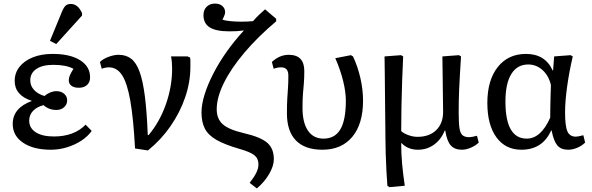

<svg xmlns="http://www.w3.org/2000/svg" viewBox="-20 -822 3307 1072"><path d="M264 14Q167 14 109 -25Q51 -64 51 -130Q51 -219 157 -258V-259Q62 -290 62 -370Q62 -415 89 -449Q116 -483 163.5 -502Q211 -521 274 -521Q371 -521 427 -486Q483 -451 483 -390Q483 -363 466 -347.5Q449 -332 420 -332Q394 -332 379 -343Q364 -354 364 -374Q364 -387 370 -401Q376 -415 390 -438Q349 -460 278 -460Q217 -460 183 -437Q149 -414 149 -373Q149 -343 170 -320Q191 -297 228 -286Q261 -313 295 -313Q321 -313 338 -298.5Q355 -284 355 -262Q355 -239 338 -223.5Q321 -208 295 -208Q253 -208 223 -235Q185 -225 164 -202.5Q143 -180 143 -149Q143 -107 179.5 -83.5Q216 -60 281 -60Q394 -60 458 -126L492 -91Q470 -60 434 -36.5Q398 -13 354 0.5Q310 14 264 14ZM294 -576 259 -594 326 -757Q336 -781 346.5 -790.5Q357 -800 375 -800Q415 -800 438 -749V-735Z M806 18 734 7Q725 -161 707.5 -260Q690 -359 661.5 -402.5Q633 -446 588 -446Q569 -446 548 -438L538 -476Q555 -493 585.5 -504.5Q616 -516 642 -516Q684 -516 712.5 -494Q741 -472 759.5 -421Q778 -370 789 -283.5Q800 -197 805 -68H810Q872 -142 906.5 -240.5Q941 -339 941 -439Q941 -476 935 -507H1027L1041 -501Q1043 -493 1043 -483.5Q1043 -474 1043 -449Q1043 -364 1014 -279Q985 -194 932 -117.5Q879 -41 806 18Z M1414 230 1374 199Q1401 164 1412 140.5Q1423 117 1423 96Q1423 63 1400 44.5Q1377 26 1313 8Q1234 -15 1188.5 -41Q1143 -67 1124 -103.5Q1105 -140 1105 -194Q1105 -239 1122.5 -295Q1140 -351 1172 -413Q1204 -475 1247.5 -536Q1291 -597 1342 -652Q1319 -649 1301.5 -648Q1284 -647 1261 -647Q1186 -647 1151 -669Q1116 -691 1116 -738Q1116 -767 1134 -784.5Q1152 -802 1180 -802Q1206 -802 1221.5 -788.5Q1237 -775 1237 -753Q1237 -741 1222 -712Q1236 -707 1265 -704Q1294 -701 1328 -701Q1365 -701 1393 -704Q1410 -724 1426 -739Q1442 -754 1460 -770L1522 -717V-703Q1419 -616 1344.5 -528Q1270 -440 1230 -359Q1190 -278 1190 -212Q1190 -158 1224 -128Q1258 -98 1340 -79Q1435 -57 1472 -25Q1509 7 1509 67Q1509 104 1483 149Q1457 194 1414 230Z M1780 14Q1683 14 1632.5 -37.5Q1582 -89 1582 -189Q1582 -240 1584 -272Q1586 -304 1588 -332.5Q1590 -361 1590 -400Q1590 -446 1550 -446Q1528 -446 1508 -438L1498 -476Q1541 -516 1592 -516Q1679 -516 1679 -426Q1679 -385 1676.5 -356.5Q1674 -328 1671.5 -298Q1669 -268 1669 -220Q1669 -137 1699.5 -92.5Q1730 -48 1786 -48Q1850 -48 1880.5 -100Q1911 -152 1911 -260Q1911 -309 1895.5 -371.5Q1880 -434 1852 -497L1939 -514L1951 -507Q1978 -449 1992.5 -385Q2007 -321 2007 -260Q2007 -130 1947 -58Q1887 14 1780 14Z M2155 223 2143 216Q2140 180 2137.5 132Q2135 84 2133.5 35Q2132 -14 2132 -51Q2132 -68 2131.5 -106Q2131 -144 2130.5 -194.5Q2130 -245 2129.5 -298Q2129 -351 2128.5 -397Q2128 -443 2127.5 -473Q2127 -503 2127 -507L2219 -514L2231 -507Q2228 -449 2225.5 -376.5Q2223 -304 2221.5 -230Q2220 -156 2220 -90Q2234 -77 2260 -67.5Q2286 -58 2311 -58Q2377 -58 2415.5 -95.5Q2454 -133 2454 -197Q2454 -206 2453.5 -238.5Q2453 -271 2452.5 -314Q2452 -357 2451.5 -399Q2451 -441 2450.5 -471Q2450 -501 2450 -507L2542 -514L2554 -507Q2550 -444 2547.5 -399Q2545 -354 2543.5 -320Q2542 -286 2541.5 -256Q2541 -226 2541 -191Q2541 -135 2545.5 -106Q2550 -77 2563 -66.5Q2576 -56 2600 -56Q2613 -56 2643 -64L2653 -26Q2636 -9 2609 2.5Q2582 14 2559 14Q2518 14 2496.5 -10.5Q2475 -35 2466 -93H2463Q2443 -43 2403.5 -14.5Q2364 14 2314 14Q2257 14 2222 -23H2220Q2220 36 2225 91.5Q2230 147 2240 215Z M2891 14Q2802 14 2751.5 -55.5Q2701 -125 2701 -247Q2701 -374 2759 -447.5Q2817 -521 2917 -521Q3024 -521 3066 -428H3068L3074 -507L3166 -514L3178 -507Q3158 -422 3146.5 -339Q3135 -256 3135 -194Q3135 -118 3148 -88.5Q3161 -59 3195 -59Q3201 -59 3211.5 -61Q3222 -63 3237 -67L3247 -26Q3229 -8 3203 3Q3177 14 3152 14Q3112 14 3091.5 -10.5Q3071 -35 3060 -93H3057Q3009 14 2891 14ZM2921 -48Q3000 -48 3052 -165Q3052 -182 3052.5 -215.5Q3053 -249 3054 -285.5Q3055 -322 3056 -347Q3044 -399 3009.5 -430.5Q2975 -462 2929 -462Q2868 -462 2835 -409Q2802 -356 2802 -255Q2802 -48 2921 -48Z"/></svg>

Font: Text Regular
Style: Regular
Weight: 400
Designer: Latin by Veronika Burian and Jose Scaglione. Greek by Irene Vlachou. Cyrillic by Vera Evstafieva.
Foundry: TypeTogether
Version: Version 3.002